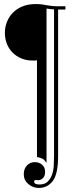

<svg xmlns="http://www.w3.org/2000/svg" viewBox="-20 -690 383 945"><path d="M246 -644Q241 -644 234.5 -644.5Q228 -645 222 -646Q216 -647 209 -648V112Q208 111 199.5 99.5Q191 88 162 83V-393Q156 -392 150.5 -392Q145 -392 140 -392Q110 -392 85 -402.5Q60 -413 42 -431Q24 -449 14 -474Q4 -499 4 -528Q4 -557 14.5 -583Q25 -609 44.5 -628.5Q64 -648 92 -659Q120 -670 155 -670Q173 -670 185 -668.5Q197 -667 209 -664.5Q221 -662 236 -660.5Q251 -659 273 -659H302V-643H266V77Q266 166 240 200.5Q214 235 171 235Q142 235 119.5 216Q97 197 97 167Q97 141 112.5 124.5Q128 108 152 108Q172 108 187 120.5Q202 133 202 156Q202 176 191.5 186.5Q181 197 167 197Q165 197 162 196.5Q159 196 156 196Q148 196 148 204Q148 212 155.5 215Q163 218 174 218Q200 218 214 204.5Q228 191 235.5 171Q243 151 244.5 126.5Q246 102 246 81Z"/></svg>

Font: Elsie
Style: Regular
Weight: 400
Designer: Alejandro Inler
Foundry: Alejandro Inler
Version: 1.001